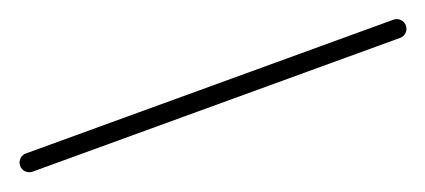

<svg xmlns="http://www.w3.org/2000/svg" viewBox="-27 -148 658 297"><g transform="rotate(-20 302.5 0.0)"><path d="M0 -15C-8.3 -15 -15 -8.3 -15 0C-15 8.3 -8.3 15 0 15C201.7 15 403.3 15 605 15C613.3 15 620 8.3 620 0C620 -8.3 613.3 -15 605 -15C403.3 -15 201.7 -15 0 -15Z"/></g></svg>

Font: FRB American Cursive Just Baseline
Style: Italic
Weight: 400
Italic angle: -25°
Version: Version 2.0;Modular Font Editor K font №1